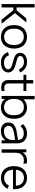

<svg xmlns="http://www.w3.org/2000/svg" viewBox="1758 -2548 806 4362"><g transform="rotate(90 2161.0 -367.0)"><path d="M150 0H73V-750H150V-340.5H212.5L399 -562.5H490.5L277 -303L518.5 0H427L212.5 -266.5H150Z M613.5 -76Q550 -154.5 550 -282.5Q550 -409 613.5 -487.5Q630.5 -509 653 -526Q675.5 -543 701.8 -554.5Q728 -566 757 -572Q786 -578 817 -578Q879 -578 931.5 -555.5Q984 -533 1020 -487.5Q1083.5 -407.5 1083.5 -282.5Q1083.5 -158 1020 -76Q984 -29.5 932 -7Q880 15.5 817 15.5Q754 15.5 701.8 -7.8Q649.5 -31 613.5 -76ZM958.5 -440.5Q934.5 -472 897 -488.5Q859.5 -505 817 -505Q773 -505 735.5 -488.5Q698 -472 675 -440.5Q631.5 -384 631.5 -282.5Q631.5 -179 675 -123Q698 -91.5 735.8 -74.5Q773.5 -57.5 817 -57.5Q859.5 -57.5 897 -74.5Q934.5 -91.5 958.5 -123Q1002.5 -179 1002.5 -282.5Q1002.5 -384.5 958.5 -440.5Z M1551.5 -397Q1530 -454 1485.5 -481.2Q1441 -508.5 1381 -508.5Q1328.5 -508.5 1290.5 -486Q1252.5 -463.5 1252.5 -427Q1252.5 -410.5 1258 -398Q1263.5 -385.5 1275 -376Q1286.5 -366.5 1303.8 -359.2Q1321 -352 1344.5 -346L1460 -314.5Q1535 -295 1580.5 -252.5Q1626.5 -210.5 1626.5 -149Q1626.5 -112.5 1606.5 -77.5Q1587 -42.5 1555 -23Q1498.5 14.5 1400.5 14.5Q1347.5 14.5 1304.8 0.5Q1262 -13.5 1225.5 -47Q1185 -87 1164 -145L1234 -167.5Q1250.5 -125 1280 -97Q1302.5 -76 1333.5 -65.5Q1364.5 -55 1400.5 -55Q1433 -55 1464 -61.5Q1496 -68 1515 -82.5Q1552.5 -106.5 1552.5 -150Q1552.5 -187 1523 -207.5Q1493 -228.5 1437 -244L1321.5 -277Q1287 -288.5 1262.5 -300Q1238 -311.5 1218.5 -330Q1198.5 -348 1188.8 -374Q1179 -400 1179 -426Q1179 -468 1205 -503Q1218 -520.5 1234.2 -534Q1250.5 -547.5 1270.5 -556Q1319 -578 1380 -578Q1455.5 -578 1509 -551Q1548.5 -530 1581 -492.5Q1614.5 -454.5 1625.5 -415.5Z M1876 -206.5V-168.5Q1876 -146 1878 -131.8Q1880 -117.5 1887.5 -105Q1895.5 -86.5 1913.8 -75.5Q1932 -64.5 1955 -62.5Q1960 -62 1967 -61.8Q1974 -61.5 1984 -61.5Q1999.5 -61.5 2015.2 -62.8Q2031 -64 2047.5 -66.5V0Q2011 8.5 1973.5 8.5Q1947.5 8.5 1927 5Q1888 0 1861.5 -17Q1835 -34 1817.5 -65.5Q1804 -92 1801 -118.5Q1800 -132.5 1799.2 -153.8Q1798.5 -175 1798.5 -204V-497H1679V-562.5H1798.5V-718.5H1876V-562.5H2047.5V-497H1876Z M2678.5 -282.5Q2678.5 -153.5 2617 -75Q2582.5 -31 2532 -7.8Q2481.5 15.5 2422.5 15.5Q2360.5 15.5 2310.5 -8.2Q2260.5 -32 2227.5 -79V0H2159V-750H2236V-497Q2253 -516.5 2274.5 -531.5Q2296 -546.5 2320.5 -556.8Q2345 -567 2371.5 -572.5Q2398 -578 2425.5 -578Q2454 -578 2481.5 -572Q2509 -566 2533.5 -554.5Q2558 -543 2579.2 -526Q2600.5 -509 2617 -487.5Q2649.5 -447 2664 -393.8Q2678.5 -340.5 2678.5 -282.5ZM2597.5 -282.5Q2597.5 -384 2555 -440.5Q2531 -474 2494 -490.8Q2457 -507.5 2413 -507.5Q2370.5 -507.5 2334 -491.2Q2297.5 -475 2273.5 -445Q2227.5 -386 2227.5 -282.5Q2227.5 -176.5 2273.5 -119Q2297.5 -88.5 2334.5 -71.8Q2371.5 -55 2414 -55Q2457.5 -55 2494.8 -72.5Q2532 -90 2556 -123Q2597.5 -178 2597.5 -282.5Z M3168.5 0V-90.5Q3132 -34.5 3077 -9.5Q3022 15.5 2946.5 15.5Q2865.5 15.5 2813.5 -30.5Q2762 -77 2762 -154Q2762 -208.5 2785.5 -246Q2809 -283.5 2861 -309.5Q2898 -328.5 2946 -338Q2994.5 -347.5 3084 -360.5L3159 -372Q3158.5 -405 3148 -429.8Q3137.5 -454.5 3118.5 -471Q3099.5 -487.5 3072.8 -495.8Q3046 -504 3013 -504Q2962 -504 2923 -488.5Q2883 -472.5 2848.5 -430L2798.5 -482.5Q2842 -532.5 2897.2 -555.2Q2952.5 -578 3022.5 -578Q3064.5 -578 3102.8 -564.2Q3141 -550.5 3169.5 -525Q3237 -467 3237 -347V0ZM3161 -307.5Q3082.5 -295.5 3034 -287.2Q2985.5 -279 2966.5 -274Q2910.5 -263 2874.5 -233Q2839.5 -204 2839.5 -161.5Q2839.5 -112.5 2872.5 -82.5Q2906.5 -53 2959 -53Q3021 -53 3066.8 -77.5Q3112.5 -102 3138 -149Q3153.5 -179 3157 -211Q3159 -227.5 3160 -251.5Q3161 -275.5 3161 -307.5Z M3696.5 -567.5V-494Q3663.5 -506.5 3624.5 -506.5Q3549 -506.5 3503.5 -463.5Q3468 -429.5 3458.5 -386.5Q3449.5 -343.5 3449.5 -267.5V0H3372.5V-562.5H3441V-478Q3449 -491.5 3460.8 -504.8Q3472.5 -518 3488 -531Q3514 -554 3549 -565.5Q3584 -577 3620.5 -578Q3661 -578 3696.5 -567.5Z M3878 -123Q3902 -91.5 3939.8 -74.5Q3977.5 -57.5 4021 -57.5Q4082.5 -57.5 4128 -86.5Q4172 -116.5 4197 -165.5L4268.5 -138.5Q4235.5 -63 4166.5 -22Q4102.5 15.5 4023 15.5Q3962 15.5 3906.5 -8Q3852.5 -31 3817.5 -76Q3754 -156 3754 -279Q3754 -407.5 3817.5 -487.5Q3854 -533 3906.5 -555.5Q3959 -578 4021 -578Q4147 -578 4219 -488.5Q4282.5 -408.5 4279 -259.5H3836.5Q3839.5 -174.5 3878 -123ZM3879 -444Q3845 -399.5 3837.5 -325H4199Q4197 -362.5 4188 -391.8Q4179 -421 4160.5 -445Q4137.5 -475 4100.2 -491.8Q4063 -508.5 4021 -508.5Q3977.5 -508.5 3940.2 -492.2Q3903 -476 3879 -444Z"/></g></svg>

Font: Russisch Sans
Style: Regular
Weight: 400
Designer: Michael Sharanda (font) & Cristiano Sobral (main changes)
Foundry: Michael Sharanda
Version: Version 2.00;October 25, 2020;FontCreator 13.0.0.2681 64-bit